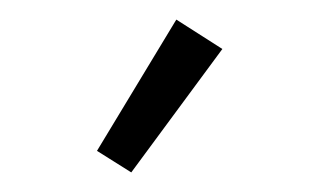

<svg xmlns="http://www.w3.org/2000/svg" viewBox="-20 -711 318 196"><path d="M79 -557 160 -691 207 -661 114 -535Z"/></svg>

Font: Maitree Light
Style: Regular
Weight: 300
Designer: CadsonDemak Team
Foundry: CadsonDemak
Version: Version 1.001